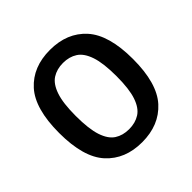

<svg xmlns="http://www.w3.org/2000/svg" viewBox="-150 -685 827 827"><g transform="rotate(-45 264.0 -271.0)"><path d="M264 10Q160.5 10 99.8 -56.5Q39 -123 39 -271Q39 -419 99.2 -485.8Q159.5 -552.5 264 -552.5Q368.5 -552.5 429 -485.5Q489.5 -418.5 489.5 -271.5Q489.5 -124 428.8 -57Q368 10 264 10ZM264 -69.5Q302 -69.5 329.8 -87.2Q357.5 -105 372.2 -148.5Q387 -192 387 -269.5Q387 -349 372 -393.2Q357 -437.5 329.5 -455.2Q302 -473 264 -473Q226.5 -473 199 -455.5Q171.5 -438 156.5 -394.2Q141.5 -350.5 141.5 -272.5Q141.5 -193.5 156.2 -149.2Q171 -105 198.5 -87.2Q226 -69.5 264 -69.5Z"/></g></svg>

Font: Encode Sans SemiCondensed SemiCondensed Medium
Style: Regular
Weight: 500
Width: 4
Designer: Multiple Designers
Foundry: Impallari Type
Version: Version 3.000; ttfautohint (v1.8.3) -l 8 -r 50 -G 200 -x 14 